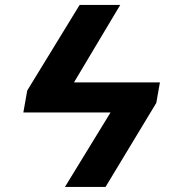

<svg xmlns="http://www.w3.org/2000/svg" viewBox="-20 -734 692 754"><path d="M394.5 0H235.1L414.1 -292.3H71.7L87 -378.6L292.6 -714.5H452.1L270.6 -410.5H608L593.8 -329.9Z"/></svg>

Font: Linik Sans
Style: Bold Italic
Weight: 700
Italic angle: 9°
Designer: Fonts by Rasmus Andersson / Changes by Cristiano Sobral with parts from Marc Monis
Foundry: rsms
Version: Version 3.020; ttfautohint (v1.6)